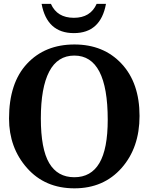

<svg xmlns="http://www.w3.org/2000/svg" viewBox="-20 -976 787 1005"><path d="M369.6 9.8Q215.3 9.8 121.3 -96.7Q27.3 -203.1 27.3 -355.5Q27.3 -541.5 121.3 -642.3Q215.3 -743.2 369.6 -743.2Q522.5 -743.2 616.5 -642.3Q710.4 -541.5 710.4 -369.1Q710.4 -203.1 616.5 -96.7Q522.5 9.8 369.6 9.8ZM369.1 -48.3Q456.5 -48.3 500.2 -122.3Q543.9 -196.3 543.9 -349.1Q543.9 -517.1 500.2 -601.1Q456.5 -685.1 369.1 -685.1Q281.2 -685.1 237.5 -601.1Q193.8 -517.1 193.8 -356.4Q193.8 -196.3 237.5 -122.3Q281.2 -48.3 369.1 -48.3ZM366.7 -802.7Q226.1 -802.7 197.8 -955.6H246.6Q278.8 -882.8 366.7 -882.8Q453.6 -882.8 485.8 -955.6H534.7Q506.8 -802.7 366.7 -802.7Z"/></svg>

Font: Munson
Style: Bold
Weight: 700
Designer: Paul James MIller
Foundry: High-Logic / Made with FontCreator
Version: Version 2.10;May 5, 2019;FontCreator 11.5.0.2430 64-bit